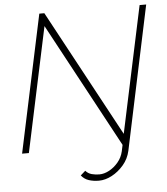

<svg xmlns="http://www.w3.org/2000/svg" viewBox="-59 -762 859 988"><g transform="rotate(-5 371.0 -268.5)"><path d="M412 173Q384 173 360.5 165.5Q337 158 321 138L346 116Q359 131 378 136Q397 141 417 141Q442 141 468 127Q494 113 514.5 88.5Q535 64 542 33L549 0L202 -644L65 0H30L181 -710H207L560 -56L699 -709H733L576 33Q567 74 540 105.5Q513 137 479 155Q445 173 412 173Z"/></g></svg>

Font: Raleway ExtraLight
Style: Italic
Weight: 200
Italic angle: -12°
Designer: Matt McInerney, Pablo Impallari, Rodrigo Fuenzalida
Foundry: Matt McInerney, Pablo Impallari, Rodrigo Fuenzalida
Version: Version 4.026